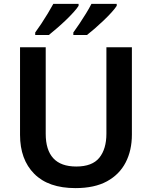

<svg xmlns="http://www.w3.org/2000/svg" viewBox="-20 -957 781 987"><path d="M658 -265Q658 -184 626 -122Q594 -60 530 -25Q466 10 368 10Q229 10 156 -63.5Q83 -137 83 -264V-714H215V-269Q215 -186 254 -143.5Q293 -101 372 -101Q454 -101 490.5 -146Q527 -191 527 -270V-714H658ZM580 -927Q572 -914 554 -894Q536 -874 513 -852Q490 -830 467.5 -810.5Q445 -791 427 -777H357V-790Q371 -809 388 -834.5Q405 -860 422 -887.5Q439 -915 450 -937H580ZM384 -927Q376 -914 358 -894Q340 -874 317 -852Q294 -830 271 -810.5Q248 -791 231 -777H161V-790Q175 -809 192 -834.5Q209 -860 225.5 -887.5Q242 -915 254 -937H384Z"/></svg>

Font: Noto Sans Syriac Eastern SemiBold
Style: Regular
Weight: 600
Designer: Patrick Giasson and the Monotype Design Team
Foundry: Monotype Imaging Inc.
Version: Version 3.001